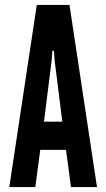

<svg xmlns="http://www.w3.org/2000/svg" viewBox="-20 -755 429 775"><path d="M17.5 0 128.5 -735H260.5L371.5 0H266.5L246.5 -150H142.5L122.5 0ZM157.5 -264H231.5L200.5 -511L197.5 -550H191.5L188.5 -511Z"/></svg>

Font: League Gothic
Style: Regular
Weight: 400
Designer: The League of Moveable Type
Version: Version 2.001